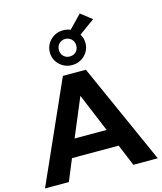

<svg xmlns="http://www.w3.org/2000/svg" viewBox="-159 -1184 1086 1291"><g transform="rotate(-15 383.5 -538.0)"><path d="M270 -273H493L382 -540ZM544 -150H219L157 0H-9L303 -700H463L776 0H606ZM382 -754Q348 -754 320 -770.5Q292 -787 275.5 -814Q259 -841 259 -875Q259 -908 275.5 -935.5Q292 -963 320 -979.5Q348 -996 382 -996Q411 -996 434 -986L521 -1076L598 -1016L489 -937Q490 -936 490 -936Q507 -908 507 -875Q507 -841 490.5 -814Q474 -787 446 -770.5Q418 -754 382 -754ZM382 -814Q409 -814 426 -831Q443 -848 443 -875Q443 -901 425.5 -918.5Q408 -936 382 -936Q357 -936 339.5 -919Q322 -902 322 -875Q322 -848 339.5 -831Q357 -814 382 -814Z"/></g></svg>

Font: Montserrat Z
Style: Bold
Weight: 700
Designer: Julieta Ulanovsky
Foundry: Julieta Ulanovsky
Version: Version 8.000